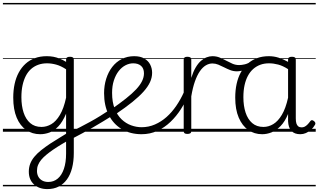

<svg xmlns="http://www.w3.org/2000/svg" viewBox="-20 -905 2189 1319"><path d="M305 394Q249 394 213.5 362Q178 330 178 274Q178 245 187.5 220Q197 195 216 172Q235 149 262.5 127Q290 105 326 81Q344 70 362 58.5Q380 47 398 36Q416 25 434 14V-124Q410 -67 380.5 -36.5Q351 -6 319.5 5.5Q288 17 256 17Q202 17 160 -12Q118 -41 94.5 -97Q71 -153 71 -234Q71 -285 80.5 -328.5Q90 -372 109 -407Q128 -442 155.5 -467Q183 -492 219.5 -505.5Q256 -519 301 -519Q326 -519 347 -515Q368 -511 389.5 -502.5Q411 -494 434 -480V-496Q434 -506 440.5 -510.5Q447 -515 461 -515Q474 -515 480.5 -510.5Q487 -506 487 -496V146Q487 203 475 249.5Q463 296 439.5 328Q416 360 382.5 377Q349 394 305 394ZM312 345Q349 345 376.5 322Q404 299 419 255Q434 211 434 150V68Q419 77 403.5 86Q388 95 373.5 104.5Q359 114 344 124Q318 142 297.5 159Q277 176 263 193Q249 210 241.5 228.5Q234 247 234 269Q234 291 243 308Q252 325 269.5 335Q287 345 312 345ZM265 -33Q300 -33 332.5 -52Q365 -71 391.5 -115.5Q418 -160 434 -234V-429Q399 -452 366.5 -461Q334 -470 303 -470Q270 -470 242.5 -460Q215 -450 193.5 -431Q172 -412 157.5 -384Q143 -356 135 -319.5Q127 -283 127 -237Q127 -178 142 -132Q157 -86 187.5 -59.5Q218 -33 265 -33ZM0 365H622V375H0ZM0 -20H622V0H0ZM0 -505H622V-500H0ZM0 -885H622V-875H0Z M475 48Q469 51 463.5 46Q458 41 454.5 32.5Q451 24 452 15.5Q453 7 459 4Q495 -13 529.5 -31Q564 -49 599 -68Q634 -87 668.5 -108.5Q703 -130 738 -153Q745 -157 750.5 -153Q756 -149 759.5 -141Q763 -133 763.5 -125Q764 -117 758 -114Q721 -91 686.5 -70Q652 -49 618 -29.5Q584 -10 548.5 9Q513 28 475 48ZM622 365V375ZM622 -20V0ZM622 -505V-500ZM622 -885V-875Z M953 17Q875 17 816.5 -18Q758 -53 726.5 -116.5Q695 -180 695 -265Q695 -317 709.5 -363.5Q724 -410 751 -445Q778 -480 816.5 -499.5Q855 -519 902 -519Q944 -519 971.5 -503Q999 -487 1012 -461Q1025 -435 1025 -405Q1025 -372 1010.5 -340.5Q996 -309 966 -275.5Q936 -242 889.5 -204.5Q843 -167 778 -123L742 -152Q802 -194 845 -228Q888 -262 915.5 -291.5Q943 -321 956 -348Q969 -375 969 -401Q969 -435 949 -452.5Q929 -470 895 -470Q868 -470 842 -456.5Q816 -443 795.5 -417Q775 -391 762.5 -353Q750 -315 750 -267Q750 -203 768 -158Q786 -113 815.5 -85Q845 -57 881 -44Q917 -31 953 -31Q964 -31 969.5 -23.5Q975 -16 975 -7Q975 2 969.5 9.5Q964 17 953 17ZM622 365H1110V375H622ZM622 -20H1110V0H622ZM622 -505H1110V-500H622ZM622 -885H1110V-875H622Z M952 17Q944 17 939 10Q934 3 934 -6.5Q934 -16 939 -23.5Q944 -31 952 -31Q1001 -31 1044.5 -50Q1088 -69 1124.5 -101.5Q1161 -134 1191 -178Q1221 -222 1243 -271Q1248 -280 1256.5 -279Q1265 -278 1271.5 -271Q1278 -264 1274 -255Q1254 -204 1223 -155.5Q1192 -107 1151.5 -68Q1111 -29 1061 -6Q1011 17 952 17ZM1110 365V375ZM1110 -20V0ZM1110 -505V-500ZM1110 -885V-875Z M1267 15Q1254 15 1248 10.5Q1242 6 1242 -4V-496Q1242 -506 1248 -510.5Q1254 -515 1267 -515Q1281 -515 1287.5 -510.5Q1294 -506 1294 -496V-370Q1307 -412 1324 -441Q1341 -470 1360.5 -487Q1380 -504 1400 -511.5Q1420 -519 1440 -519Q1450 -519 1455.5 -511.5Q1461 -504 1461 -494Q1461 -484 1455.5 -476.5Q1450 -469 1439 -469Q1416 -469 1394 -456Q1372 -443 1353 -415.5Q1334 -388 1319 -345.5Q1304 -303 1294 -243V-4Q1294 6 1287.5 10.5Q1281 15 1267 15ZM1110 365H1514V375H1110ZM1110 -20H1514V0H1110ZM1110 -505H1514V-500H1110ZM1110 -885H1514V-875H1110Z M1608 -415Q1583 -415 1561.5 -423.5Q1540 -432 1519.5 -442.5Q1499 -453 1479.5 -461Q1460 -469 1439 -469Q1426 -469 1420.5 -476.5Q1415 -484 1415 -494Q1415 -504 1421 -511.5Q1427 -519 1439 -519Q1467 -519 1489.5 -509.5Q1512 -500 1533.5 -488.5Q1555 -477 1576.5 -467.5Q1598 -458 1623 -458Q1640 -458 1661.5 -463Q1683 -468 1705 -483Q1713 -488 1719.5 -484.5Q1726 -481 1729 -474Q1732 -467 1730.5 -459.5Q1729 -452 1722 -447Q1702 -437 1680.5 -430Q1659 -423 1640 -419Q1621 -415 1608 -415ZM1514 365V375ZM1514 -20V0ZM1514 -505V-500ZM1514 -885V-875Z M1781 17Q1727 17 1685.5 -12Q1644 -41 1620 -97Q1596 -153 1596 -234Q1596 -285 1605.5 -328.5Q1615 -372 1634 -407Q1653 -442 1681 -467Q1709 -492 1745.5 -505.5Q1782 -519 1827 -519Q1861 -519 1893 -509Q1925 -499 1959 -480V-496Q1959 -506 1965.5 -510.5Q1972 -515 1986 -515Q1999 -515 2005.5 -510.5Q2012 -506 2012 -496V-92Q2012 -71 2016 -57.5Q2020 -44 2029 -37Q2038 -30 2052 -30Q2063 -30 2072.5 -34.5Q2082 -39 2092 -49Q2102 -59 2112 -73Q2117 -80 2123.5 -79.5Q2130 -79 2137 -73Q2144 -68 2146 -61Q2148 -54 2144 -48Q2133 -28 2116.5 -13.5Q2100 1 2081.5 9Q2063 17 2043 17Q2023 17 2008 11.5Q1993 6 1982 -5.5Q1971 -17 1965.5 -34Q1960 -51 1959 -72Q1959 -84 1959 -97Q1959 -110 1959 -122Q1937 -69 1907 -38.5Q1877 -8 1845 4.5Q1813 17 1781 17ZM1652 -237Q1652 -178 1667 -132Q1682 -86 1712.5 -59.5Q1743 -33 1790 -33Q1825 -33 1857.5 -52.5Q1890 -72 1916.5 -116.5Q1943 -161 1959 -234V-430Q1923 -453 1891 -461.5Q1859 -470 1828 -470Q1795 -470 1768 -460Q1741 -450 1719.5 -431Q1698 -412 1683 -384Q1668 -356 1660 -319.5Q1652 -283 1652 -237ZM1514 365H2149V375H1514ZM1514 -20H2149V0H1514ZM1514 -505H2149V-500H1514ZM1514 -885H2149V-875H1514Z"/></svg>

Font: Playwrite GB J Guides
Style: Regular
Weight: 400
Designer: Veronika Burian, José Scaglione
Foundry: TypeTogether
Version: Version 1.003